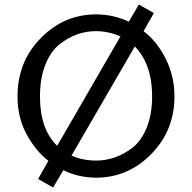

<svg xmlns="http://www.w3.org/2000/svg" viewBox="-20 -775 857 856"><path d="M58.1 -345.2Q58.1 -500 162.1 -605.5Q266.1 -710.9 408.2 -710.9Q485.4 -710.9 554.2 -678.2L599.1 -754.9L666 -716.8L620.1 -636.2Q680.2 -590.3 719 -512.7Q757.8 -435.1 757.8 -345.2Q757.8 -193.4 654.3 -88.1Q550.8 17.1 408.2 17.1Q331.1 17.1 262.2 -16.1L216.8 61L149.9 22.9L195.8 -58.1Q138.7 -102.1 98.4 -176.5Q58.1 -251 58.1 -345.2ZM158.2 -344.2Q158.2 -199.2 234.9 -125L517.1 -612.8Q463.9 -635.7 408.2 -636.2Q366.2 -636.2 326.2 -622.6Q286.1 -608.9 246.6 -578.4Q207 -547.9 182.6 -487.5Q158.2 -427.2 158.2 -344.2ZM298.8 -81.1Q349.6 -59.1 408.2 -59.1Q450.2 -59.1 490 -72.5Q529.8 -85.9 569.3 -115.5Q608.9 -145 633.5 -204.6Q658.2 -264.2 658.2 -346.2Q658.2 -488.3 581.1 -567.9Z"/></svg>

Font: CMU Bright
Style: SemiBold
Weight: 600
Version: Version 0.7.0